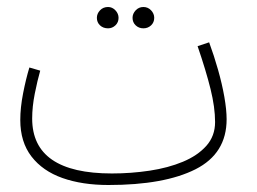

<svg xmlns="http://www.w3.org/2000/svg" viewBox="-20 -508 735 549"><path d="M290 21Q215 21 158.5 1Q102 -19 70 -60.5Q38 -102 38 -165Q38 -200 46 -241Q54 -282 64 -315L95 -306Q87 -278 79.5 -240.5Q72 -203 72 -169Q72 -12 300 -12Q355 -12 408 -20Q461 -28 503 -45.5Q545 -63 570 -91Q595 -119 595 -159Q595 -201 582 -253.5Q569 -306 545 -376L578 -387Q592 -349 603.5 -308.5Q615 -268 621.5 -231Q628 -194 628 -167Q628 -69 539 -24Q450 21 290 21ZM390 -427Q377 -427 368 -435.5Q359 -444 359 -457Q359 -469 368 -478.5Q377 -488 390 -488Q403 -488 412 -478.5Q421 -469 421 -457Q421 -444 412 -435.5Q403 -427 390 -427ZM289 -427Q275 -427 266 -435.5Q257 -444 257 -457Q257 -469 266 -478.5Q275 -488 289 -488Q301 -488 310 -478.5Q319 -469 319 -457Q319 -444 310 -435.5Q301 -427 289 -427Z"/></svg>

Font: Noto Sans Arabic ExtCond ExtLt
Style: Regular
Weight: 200
Width: 2
Designer: Monotype Design Team, Nadine Chahine, Nizar Qandah and Khaled Hosny
Foundry: Monotype Imaging Inc.
Version: Version 2.012; ttfautohint (v1.8.4.7-5d5b)